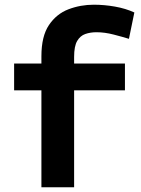

<svg xmlns="http://www.w3.org/2000/svg" viewBox="-20 -796 600 816"><path d="M156 0V-412H40V-526H156V-557Q156 -642 188 -689.5Q220 -737 271 -756.5Q322 -776 379 -776Q423 -776 468.5 -768Q514 -760 551 -743L528 -631Q502 -639 463.5 -649Q425 -659 390 -659Q364 -659 342.5 -651.5Q321 -644 308 -622Q295 -600 295 -554V-526H511V-412H295V0Z"/></svg>

Font: Ubuntu Sans Mono
Style: Regular
Weight: 400
Monospace: yes
Designer: Dalton Maag Ltd
Foundry: Dalton Maag Ltd
Version: Version 1.006